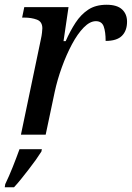

<svg xmlns="http://www.w3.org/2000/svg" viewBox="-45 -566 554 807"><path d="M127 -402Q130 -415 131.5 -428.5Q133 -442 133 -447Q133 -475 110 -483.5Q87 -492 58 -492H48L57 -536H243L222 -393H231Q250 -436 272.5 -470.5Q295 -505 326 -525.5Q357 -546 403 -546Q447 -546 468 -526.5Q489 -507 489 -475Q489 -437 467.5 -415.5Q446 -394 399 -394Q399 -432 391 -454.5Q383 -477 358 -477Q333 -477 307 -450.5Q281 -424 257.5 -380Q234 -336 215 -283.5Q196 -231 185 -180L147 0H43ZM-23 208Q-7 175 8.5 136Q24 97 37 61H131L129 71Q119 87 105.5 106Q92 125 76 145.5Q60 166 44.5 185.5Q29 205 14 221H-25Z"/></svg>

Font: ET Text
Style: Italic
Weight: 470
Italic angle: -12°
Designer: Monotype Design Team
Foundry: Monotype Imaging Inc.
Version: Version 2.009